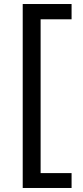

<svg xmlns="http://www.w3.org/2000/svg" viewBox="-20 -852 415 955"><path d="M93 -832H336V-756H182V9H336V83H93Z"/></svg>

Font: Kakao Big Sans
Style: Regular
Weight: 400
Designer: Park Young-rak; Lee Sang-min; Kim Jung-jin; Min Bon; Park Min-gyu;
Foundry: Kakao Corporation
Version: Version 2.003